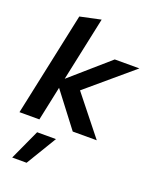

<svg xmlns="http://www.w3.org/2000/svg" viewBox="-183 -831 981 1218"><g transform="rotate(20 308.0 -222.0)"><path d="M-2.2 0 146.8 -700 286.9 -729.9 194.9 -297 451.4 -521H617.7L311.4 -261.3L519.5 0H357.3L180.9 -231L132.1 0ZM52.8 286.2 146.6 81.4H273.8L150 286.2Z"/></g></svg>

Font: Red Hat Display VF
Style: Italic
Weight: 300
Italic angle: -12°
Designer: Pentagram, MCKL
Foundry: Pentagram, MCKL
Version: Version 1.023